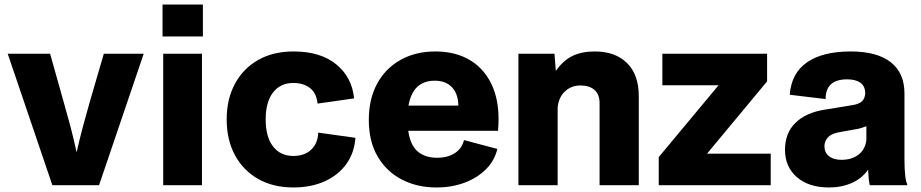

<svg xmlns="http://www.w3.org/2000/svg" viewBox="-20 -817 4061 847"><path d="M211 0 14 -580H201L262 -363Q277 -311 290.5 -260Q304 -209 318 -145Q332 -208 346.5 -261Q361 -314 375 -364L438 -580H614L417 0Z M700 0V-580H871V0ZM697 -656V-797H875V-656Z M1274 10Q1185 10 1119 -27.5Q1053 -65 1016.5 -132.5Q980 -200 980 -290Q980 -380 1016.5 -447.5Q1053 -515 1119 -552.5Q1185 -590 1275 -590Q1394 -590 1463.5 -533Q1533 -476 1542 -383L1381 -360Q1376 -407 1347 -429Q1318 -451 1274 -451Q1217 -451 1184.5 -409Q1152 -367 1152 -290Q1152 -213 1184.5 -171Q1217 -129 1274 -129Q1323 -129 1352.5 -156.5Q1382 -184 1384 -232L1548 -209Q1543 -142 1507.5 -93Q1472 -44 1412 -17Q1352 10 1274 10Z M1905 10Q1820 10 1752.5 -25Q1685 -60 1646 -126.5Q1607 -193 1607 -288Q1607 -380 1643.5 -447.5Q1680 -515 1746.5 -552.5Q1813 -590 1901 -590Q1993 -590 2058.5 -548.5Q2124 -507 2155.5 -429Q2187 -351 2177 -240H1781Q1790 -176 1823 -148.5Q1856 -121 1908 -121Q1955 -121 1986.5 -141.5Q2018 -162 2027 -199L2174 -160Q2162 -109 2124.5 -71Q2087 -33 2030.5 -11.5Q1974 10 1905 10ZM1898 -461Q1801 -461 1782 -351H2002Q2001 -404 1973.5 -432.5Q1946 -461 1898 -461Z M2267 0V-580H2426L2432 -504Q2464 -550 2505 -570Q2546 -590 2604 -590Q2694 -590 2746 -539Q2798 -488 2798 -392V0H2625V-362Q2625 -401 2602.5 -420.5Q2580 -440 2540 -440Q2500 -440 2472 -413.5Q2444 -387 2440 -342V0Z M3099 -139H3380V0H2886V-124L3150 -441H2902V-580H3364V-458Z M3637 10Q3548 10 3495.5 -35.5Q3443 -81 3443 -156Q3443 -230 3489 -275Q3535 -320 3617 -333L3745 -354Q3772 -359 3784 -371.5Q3796 -384 3797 -407Q3796 -438 3775 -452.5Q3754 -467 3717 -467Q3622 -467 3622 -380L3464 -399Q3471 -494 3540 -542Q3609 -590 3733 -590Q3849 -590 3909.5 -542.5Q3970 -495 3970 -405V-115Q3970 -70 3973.5 -41Q3977 -12 3982 -6V0H3817Q3812 -19 3810 -61V-69Q3783 -30 3738 -10Q3693 10 3637 10ZM3692 -112Q3738 -112 3767.5 -135Q3797 -158 3802 -199V-260Q3791 -256 3778 -252Q3765 -248 3750 -246L3678 -233Q3645 -226 3631 -209.5Q3617 -193 3617 -172Q3617 -144 3637 -128Q3657 -112 3692 -112Z"/></svg>

Font: BDO Grotesk ExtraBold
Style: Regular
Weight: 800
Designer: Deni Anggara
Foundry: Lokal Container
Version: Version 2.000